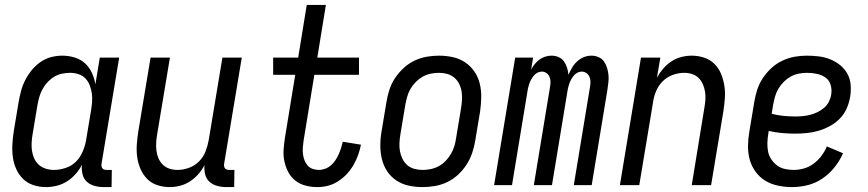

<svg xmlns="http://www.w3.org/2000/svg" viewBox="-20 -755 3540 783"><path d="M168 8Q141 8 116.5 0Q92 -8 74.5 -25Q57 -42 46.5 -65Q36 -88 32.5 -113.5Q29 -139 30.5 -166Q32 -193 36 -219L56 -339Q60 -362 66 -384.5Q72 -407 83 -428.5Q94 -450 109.5 -469Q125 -488 145 -502Q165 -516 188 -522Q211 -528 234 -528Q260 -528 284.5 -520.5Q309 -513 326.5 -497Q344 -481 354.5 -458.5Q365 -436 369 -411L387 -520H466L394 -87Q393 -82 394 -77Q395 -72 397.5 -68.5Q400 -65 405 -63.5Q410 -62 415 -62H436L435 8H403Q384 8 365.5 3Q347 -2 334 -14Q321 -26 316.5 -45Q312 -64 314 -83Q304 -63 288.5 -45.5Q273 -28 253.5 -15.5Q234 -3 211.5 2.5Q189 8 168 8ZM200 -62Q223 -62 247.5 -70Q272 -78 289.5 -95.5Q307 -113 317 -136.5Q327 -160 331 -183L351 -303Q354 -321 355.5 -339Q357 -357 354.5 -374Q352 -391 346 -407Q340 -423 328.5 -435Q317 -447 300.5 -452.5Q284 -458 266 -458Q250 -458 233 -454.5Q216 -451 201 -442Q186 -433 174 -420Q162 -407 153.5 -391.5Q145 -376 140.5 -360Q136 -344 133 -328L113 -208Q110 -191 109 -173.5Q108 -156 110.5 -139.5Q113 -123 120 -108Q127 -93 139 -82.5Q151 -72 167 -67Q183 -62 200 -62Z M672 8Q646 8 621.5 0Q597 -8 580 -25.5Q563 -43 553 -66Q543 -89 539.5 -114.5Q536 -140 538 -166.5Q540 -193 544 -219L594 -520H673L621 -208Q618 -191 617 -174Q616 -157 618 -140.5Q620 -124 626.5 -109Q633 -94 644.5 -83Q656 -72 671.5 -67Q687 -62 704 -62Q727 -62 750.5 -70.5Q774 -79 791.5 -96.5Q809 -114 818 -137Q827 -160 831 -183L887 -520H966L894 -87Q893 -82 894 -77Q895 -72 897.5 -68.5Q900 -65 905 -63.5Q910 -62 915 -62H936L935 8H903Q884 8 865.5 3Q847 -2 834 -14Q821 -26 816.5 -44.5Q812 -63 814 -82Q804 -62 789 -45Q774 -28 755 -15.5Q736 -3 714.5 2.5Q693 8 672 8Z M1274 8Q1250 8 1226.5 2Q1203 -4 1185 -18Q1167 -32 1156 -52.5Q1145 -73 1140 -96Q1135 -119 1136.5 -143.5Q1138 -168 1142 -193L1184 -450H1094V-520H1196L1231 -735H1309L1274 -520H1444V-450H1262L1218 -181Q1216 -168 1215 -154Q1214 -140 1215.5 -127Q1217 -114 1221.5 -102Q1226 -90 1234 -80.5Q1242 -71 1254.5 -66.5Q1267 -62 1280 -62Q1293 -62 1306.5 -67Q1320 -72 1330.5 -81.5Q1341 -91 1348.5 -102.5Q1356 -114 1361.5 -126.5Q1367 -139 1371 -151.5Q1375 -164 1378 -177L1452 -165Q1448 -144 1440.5 -123Q1433 -102 1421.5 -82Q1410 -62 1394 -45Q1378 -28 1358.5 -15.5Q1339 -3 1317.5 2.5Q1296 8 1274 8Z M1703 8Q1674 8 1646.5 2Q1619 -4 1596.5 -19Q1574 -34 1559 -56.5Q1544 -79 1537.5 -106Q1531 -133 1531 -161.5Q1531 -190 1536 -219L1556 -339Q1560 -364 1568 -389Q1576 -414 1591 -436.5Q1606 -459 1626 -477.5Q1646 -496 1670 -507.5Q1694 -519 1719.5 -523.5Q1745 -528 1770 -528Q1799 -528 1826.5 -522Q1854 -516 1876.5 -501Q1899 -486 1914.5 -463.5Q1930 -441 1936.5 -414Q1943 -387 1942.5 -358.5Q1942 -330 1938 -301L1918 -181Q1914 -156 1905.5 -131Q1897 -106 1882.5 -83.5Q1868 -61 1848 -42.5Q1828 -24 1804 -12.5Q1780 -1 1754 3.5Q1728 8 1703 8ZM1704 -62Q1720 -62 1737 -65.5Q1754 -69 1769.5 -77.5Q1785 -86 1797.5 -99Q1810 -112 1819 -127.5Q1828 -143 1833 -159.5Q1838 -176 1840 -192L1860 -312Q1863 -330 1864 -347.5Q1865 -365 1862.5 -381.5Q1860 -398 1852.5 -413Q1845 -428 1832.5 -438.5Q1820 -449 1804 -453.5Q1788 -458 1770 -458Q1754 -458 1736.5 -454.5Q1719 -451 1704 -442.5Q1689 -434 1676 -421Q1663 -408 1654 -392.5Q1645 -377 1640.5 -360.5Q1636 -344 1633 -328L1613 -208Q1610 -190 1609 -172.5Q1608 -155 1611 -138.5Q1614 -122 1621.5 -107Q1629 -92 1641 -81.5Q1653 -71 1669.5 -66.5Q1686 -62 1704 -62Z M1995 0 2081 -520H2154L2146 -471Q2152 -483 2160.5 -493.5Q2169 -504 2180 -512Q2191 -520 2203.5 -524Q2216 -528 2229 -528Q2245 -528 2258.5 -522Q2272 -516 2280 -504.5Q2288 -493 2292.5 -479Q2297 -465 2298 -450Q2305 -465 2313 -479Q2321 -493 2333.5 -504.5Q2346 -516 2361 -522Q2376 -528 2392 -528Q2407 -528 2421 -522Q2435 -516 2443 -504.5Q2451 -493 2455.5 -478.5Q2460 -464 2461.5 -449Q2463 -434 2461 -418.5Q2459 -403 2457 -388L2393 0H2320L2386 -400Q2388 -411 2388 -421.5Q2388 -432 2384 -441.5Q2380 -451 2371.5 -457Q2363 -463 2352 -463Q2343 -463 2334.5 -458.5Q2326 -454 2319.5 -446Q2313 -438 2308.5 -429.5Q2304 -421 2301 -412Q2298 -403 2296 -394Q2294 -385 2293 -376L2231 0H2157L2223 -400Q2225 -411 2225 -421.5Q2225 -432 2221 -441.5Q2217 -451 2208.5 -457Q2200 -463 2190 -463Q2180 -463 2171.5 -458.5Q2163 -454 2156.5 -446Q2150 -438 2145.5 -429.5Q2141 -421 2138 -412Q2135 -403 2133 -394Q2131 -385 2130 -376L2068 0Z M2508 0 2594 -520H2673L2659 -438Q2670 -458 2684.5 -475Q2699 -492 2718 -504.5Q2737 -517 2758.5 -522.5Q2780 -528 2801 -528Q2827 -528 2851.5 -520Q2876 -512 2893.5 -494.5Q2911 -477 2920.5 -454Q2930 -431 2934 -405.5Q2938 -380 2936 -353.5Q2934 -327 2930 -301L2880 0H2801L2852 -312Q2855 -329 2856.5 -346Q2858 -363 2855.5 -379.5Q2853 -396 2846.5 -411Q2840 -426 2829 -437Q2818 -448 2802.5 -453Q2787 -458 2770 -458Q2747 -458 2723.5 -449.5Q2700 -441 2682.5 -423.5Q2665 -406 2655.5 -383Q2646 -360 2643 -337L2587 0Z M3210 8Q3181 8 3152.5 2Q3124 -4 3101 -18Q3078 -32 3061.5 -54.5Q3045 -77 3037.5 -104Q3030 -131 3030.5 -160.5Q3031 -190 3036 -219L3056 -339Q3060 -364 3068 -389Q3076 -414 3091 -436.5Q3106 -459 3126 -477.5Q3146 -496 3170.5 -507.5Q3195 -519 3220 -523.5Q3245 -528 3270 -528Q3295 -528 3319.5 -525Q3344 -522 3366 -513Q3388 -504 3406 -489.5Q3424 -475 3435.5 -454.5Q3447 -434 3449 -409.5Q3451 -385 3447 -360Q3443 -336 3433 -313Q3423 -290 3405.5 -272Q3388 -254 3365.5 -241.5Q3343 -229 3319 -222Q3295 -215 3271 -212.5Q3247 -210 3224 -210Q3196 -210 3168.5 -212.5Q3141 -215 3115 -221L3113 -208Q3110 -190 3109.5 -171.5Q3109 -153 3112.5 -136Q3116 -119 3126 -104.5Q3136 -90 3149.5 -80Q3163 -70 3180.5 -66Q3198 -62 3217 -62Q3237 -62 3258.5 -68Q3280 -74 3298 -87.5Q3316 -101 3330 -119.5Q3344 -138 3352 -158L3418 -130Q3405 -100 3383.5 -73Q3362 -46 3334 -27Q3306 -8 3274 0Q3242 8 3210 8ZM3224 -280Q3239 -280 3254.5 -281.5Q3270 -283 3285 -287Q3300 -291 3314.5 -298Q3329 -305 3341.5 -316Q3354 -327 3361 -341.5Q3368 -356 3370 -371Q3373 -391 3367 -410Q3361 -429 3345.5 -439.5Q3330 -450 3310.5 -454Q3291 -458 3271 -458Q3254 -458 3236.5 -454.5Q3219 -451 3204 -442.5Q3189 -434 3176 -421Q3163 -408 3154 -392.5Q3145 -377 3140.5 -360.5Q3136 -344 3133 -328L3127 -291Q3150 -285 3174.5 -282.5Q3199 -280 3224 -280Z"/></svg>

Font: Iosevka
Style: Italic
Weight: 400
Italic angle: -9°
Monospace: yes
Designer: Belleve Invis
Foundry: Belleve Invis
Version: Version 32.5.0; ttfautohint (v1.8.4)